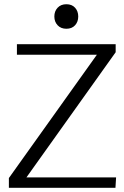

<svg xmlns="http://www.w3.org/2000/svg" viewBox="-20 -888 585 908"><path d="M252.5 -851.5Q268 -868 294 -868Q320 -868 335 -851.5Q350 -835 350 -810Q350 -785 335 -768.5Q320 -752 294 -752Q268 -752 252.5 -768.5Q237 -785 237 -810Q237 -835 252.5 -851.5ZM60 -629V-679H527V-641L105 -49H529L526 0H22V-46L438 -629Z"/></svg>

Font: Pavanam
Style: Regular
Weight: 400
Designer: Tharique Azeez
Foundry: Tharique Azeez
Version: Version 1.86; ttfautohint (v1.3) -l 8 -r 50 -G 200 -x 14 -D 